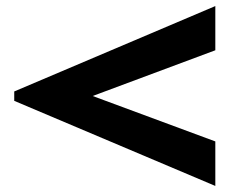

<svg xmlns="http://www.w3.org/2000/svg" viewBox="-20 -628 810 634"><path d="M691 -462 286 -311 691 -161V-14L27 -295V-326L691 -608Z"/></svg>

Font: BioRhyme Expanded ExtraBold
Style: Regular
Weight: 800
Width: 7
Designer: Aoife Mooney
Foundry: Aoife Mooney Type
Version: Version 1.001